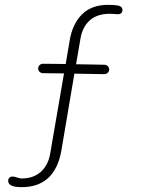

<svg xmlns="http://www.w3.org/2000/svg" viewBox="-20 -679 640 795"><path d="M487 -638Q487 -620 467 -620Q462 -620 454.5 -621Q447 -622 436 -622Q382 -622 351.5 -594.5Q321 -567 313 -518L295 -413L411 -411Q420 -411 426 -405.5Q432 -400 432 -391Q432 -383 426 -377.5Q420 -372 411 -372L288 -374L234 -55Q207 96 69 96Q14 96 14 70Q14 52 34 52Q39 52 51 56Q63 60 69 60Q119 60 149.5 32Q180 4 188 -44L245 -375L159 -376Q150 -376 144 -381.5Q138 -387 138 -395Q138 -404 144 -409.5Q150 -415 159 -415L252 -414L268 -508Q279 -579 319 -619Q359 -659 428 -659Q452 -659 469 -656Q487 -652 487 -638Z"/></svg>

Font: Quicksand Light
Style: Regular
Weight: 300
Designer: Andrew Paglinawan
Foundry: Andrew Paglinawan
Version: Version 3.000